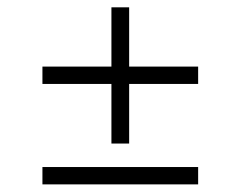

<svg xmlns="http://www.w3.org/2000/svg" viewBox="-20 -638 650 519"><path d="M94.7 -186.5H515.6V-139.6H94.7ZM94.7 -458H281.2V-618.2H329.1V-458H515.6V-411.1H329.1V-250H281.2V-411.1H94.7Z"/></svg>

Font: Pretendard GOV ExtraLight
Style: Regular
Weight: 200
Designer: Base glyphs from Inter by Rasmus Andersson; Hangeul glyphs from Noto Sans CJK(Source Han Sans) by Jang Soo-young and Kan
Foundry: Kil Hyung-jin
Version: Version 1.309